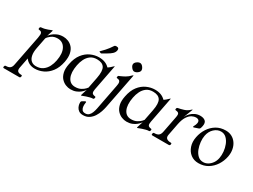

<svg xmlns="http://www.w3.org/2000/svg" viewBox="-124 -1286 2773 2108"><g transform="rotate(30 1262.0 -231.5)"><path d="M180 -370Q187 -382 207.5 -401Q228 -420 261.5 -435.5Q295 -451 340 -451Q370 -451 401.5 -439Q433 -427 457.5 -400Q482 -373 492 -328.5Q502 -284 490 -220Q474 -139 435 -88Q396 -37 344.5 -13Q293 11 240 11Q200 11 169.5 -4.5Q139 -20 119 -48L94 80Q87 115 101 129Q115 143 147 143Q160 143 158 156L156 163Q154 176 141 176H-54Q-67 176 -65 163L-63 156Q-61 143 -47 143Q-15 143 3.5 129Q22 115 28 80L103 -303Q107 -327 108 -344Q109 -361 100 -371.5Q91 -382 67 -384Q58 -385 60 -396L62 -406Q64 -416 76 -417Q100 -419 118.5 -423.5Q137 -428 154.5 -434.5Q172 -441 194 -450Q197 -451 199.5 -451Q202 -451 203 -451H204Q205 -451 204 -449Q204 -448 203 -444Q202 -440 197 -424Q192 -408 180 -370ZM148 -196Q137 -140 145 -100.5Q153 -61 177 -40Q201 -19 238 -19Q290 -19 324.5 -44Q359 -69 378.5 -107.5Q398 -146 406 -189Q425 -287 393.5 -345Q362 -403 295 -403Q249 -403 217.5 -379.5Q186 -356 175 -335Z M884 -243Q903 -341 877.5 -381Q852 -421 784 -421Q734 -421 701.5 -396.5Q669 -372 650.5 -334Q632 -296 624 -253Q605 -153 632.5 -95Q660 -37 724 -37Q766 -37 795.5 -53Q825 -69 840.5 -86Q856 -103 857 -105ZM927 -123Q921 -92 928 -76.5Q935 -61 966 -57Q977 -56 975 -45L973 -36Q971 -24 957 -24Q944 -24 924 -19Q904 -14 881.5 -6.5Q859 1 837 10Q836 11 831 11H829Q827 11 827 8Q829 2 838 -29Q847 -60 858 -90H863Q859 -81 846.5 -64.5Q834 -48 813 -30.5Q792 -13 762 -1Q732 11 693 11Q663 11 631.5 -1.5Q600 -14 575 -41Q550 -68 539.5 -112.5Q529 -157 542 -221Q558 -303 597 -353.5Q636 -404 688 -427.5Q740 -451 793 -451Q878 -451 926 -400Q940 -408 953.5 -420Q967 -432 976.5 -441.5Q986 -451 988 -451Q991 -451 990 -449ZM762 -509Q793 -540 811 -560Q829 -580 842 -597.5Q855 -615 871 -639Q875 -646 881.5 -648.5Q888 -651 896 -651Q917 -651 924 -641Q931 -631 927 -614Q922 -589 900.5 -569.5Q879 -550 849.5 -533.5Q820 -517 794 -501Q791 -500 788.5 -499Q786 -498 784 -499Q780 -499 771 -504Z M1131 -15Q1126 11 1114.5 45.5Q1103 80 1082.5 112.5Q1062 145 1030.5 166.5Q999 188 954 188Q921 188 901 174Q881 160 871.5 140.5Q862 121 859.5 103.5Q857 86 858 80Q859 75 860.5 70Q862 65 869 62L892 48Q903 42 906 42Q916 42 913 54Q909 76 910.5 100Q912 124 924.5 141.5Q937 159 966 159Q993 159 1010 143.5Q1027 128 1037 103Q1047 78 1053 48L1114 -269Q1119 -294 1119.5 -311Q1120 -328 1111 -338.5Q1102 -349 1078 -351Q1067 -352 1070 -363L1072 -373Q1073 -378 1077 -380Q1081 -382 1087 -384Q1118 -397 1148.5 -414Q1179 -431 1208 -462Q1213 -467 1216 -467H1217Q1219 -467 1219 -466ZM1219 -622Q1239 -618 1254 -595Q1269 -573 1266 -554Q1262 -535 1239 -520Q1217 -505 1197 -508Q1179 -512 1163 -535Q1147 -556 1151 -576Q1155 -595 1178 -610Q1200 -625 1219 -622Z M1594 -243Q1613 -341 1587.5 -381Q1562 -421 1494 -421Q1444 -421 1411.5 -396.5Q1379 -372 1360.5 -334Q1342 -296 1334 -253Q1315 -153 1342.5 -95Q1370 -37 1434 -37Q1476 -37 1505.5 -53Q1535 -69 1550.5 -86Q1566 -103 1567 -105ZM1637 -123Q1631 -92 1638 -76.5Q1645 -61 1676 -57Q1687 -56 1685 -45L1683 -36Q1681 -24 1667 -24Q1654 -24 1634 -19Q1614 -14 1591.5 -6.5Q1569 1 1547 10Q1546 11 1541 11H1539Q1537 11 1537 8Q1539 2 1548 -29Q1557 -60 1568 -90H1573Q1569 -81 1556.5 -64.5Q1544 -48 1523 -30.5Q1502 -13 1472 -1Q1442 11 1403 11Q1373 11 1341.5 -1.5Q1310 -14 1285 -41Q1260 -68 1249.5 -112.5Q1239 -157 1252 -221Q1268 -303 1307 -353.5Q1346 -404 1398 -427.5Q1450 -451 1503 -451Q1588 -451 1636 -400Q1650 -408 1663.5 -420Q1677 -432 1686.5 -441.5Q1696 -451 1698 -451Q1701 -451 1700 -449Z M1728 0Q1713 0 1716 -13L1717 -20Q1719 -33 1732 -33H1734Q1767 -33 1785.5 -47Q1804 -61 1811 -96L1850 -297Q1855 -322 1854.5 -336.5Q1854 -351 1844.5 -358.5Q1835 -366 1812 -368Q1801 -369 1803 -380L1805 -390Q1807 -399 1820 -401Q1850 -406 1889.5 -418.5Q1929 -431 1958 -461Q1963 -466 1966 -466H1967Q1969 -466 1969 -465L1923 -347Q1938 -379 1961.5 -402Q1985 -425 2014 -438Q2043 -451 2076 -451Q2118 -451 2140.5 -431Q2163 -411 2154 -366Q2149 -342 2144.5 -333.5Q2140 -325 2131 -322L2081 -305Q2079 -304 2077 -303.5Q2075 -303 2073 -303Q2065 -303 2066 -311Q2067 -313 2068 -315Q2069 -317 2070 -319Q2078 -332 2081.5 -343Q2085 -354 2087 -363Q2091 -387 2079.5 -399Q2068 -411 2043 -411Q2021 -411 1994 -397.5Q1967 -384 1943 -348Q1919 -312 1906 -247L1877 -97Q1870 -62 1888 -47.5Q1906 -33 1938 -33H1941Q1954 -33 1952 -20L1951 -13Q1948 0 1933 0Z M2315 11Q2257 11 2216 -20.5Q2175 -52 2157 -105.5Q2139 -159 2152 -224Q2164 -286 2197 -337.5Q2230 -389 2281.5 -420Q2333 -451 2400 -451Q2443 -451 2477 -433Q2511 -415 2533.5 -382.5Q2556 -350 2564 -307.5Q2572 -265 2563 -216Q2551 -154 2517.5 -102.5Q2484 -51 2433 -20Q2382 11 2315 11ZM2354 -25Q2385 -25 2413 -41.5Q2441 -58 2461.5 -87.5Q2482 -117 2489 -156Q2496 -192 2492 -236.5Q2488 -281 2472 -321.5Q2456 -362 2428 -388.5Q2400 -415 2360 -415Q2314 -415 2275 -379Q2236 -343 2225 -284Q2218 -248 2222.5 -203.5Q2227 -159 2242.5 -118.5Q2258 -78 2286 -51.5Q2314 -25 2354 -25Z"/></g></svg>

Font: Young Serif Light
Style: Italic
Weight: 300
Italic angle: -10.979°
Designer: Bastien Sozeau
Foundry: NBR — Bastien Sozeau
Version: Version 5.001